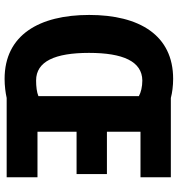

<svg xmlns="http://www.w3.org/2000/svg" viewBox="11 -775 773 835"><g transform="rotate(90 397.5 -357.5)"><path d="M323 -724C133 -724 45 -577 45 -359C45 -142 132 9 323 9C353 9 384 5 406 0H751V-134H553V-304H737V-436H553V-582H751V-714H406C384 -720 353 -724 323 -724ZM330 -590C357 -590 382 -584 398 -575V-138C381 -131 357 -128 330 -128C247 -128 210 -210 210 -358C210 -506 247 -589 330 -590Z"/></g></svg>

Font: Noto Sans Khmer UI Condensed ExtraBold
Style: Regular
Weight: 800
Width: 3
Designer: Danh Hong and the Monotype Design Team
Foundry: Monotype Imaging Inc.
Version: Version 2.002